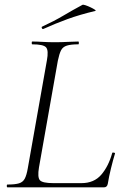

<svg xmlns="http://www.w3.org/2000/svg" viewBox="-20 -803 534 823"><path d="M12 0Q9 0 9 -6Q9 -12 12 -12Q44 -12 61 -17Q78 -22 86 -37Q94 -52 99 -81L181 -544Q189 -587 177.5 -600Q166 -613 118 -613Q116 -613 116 -619Q116 -625 118 -625Q138 -625 162.5 -623.5Q187 -622 215 -622Q244 -622 270.5 -623.5Q297 -625 316 -625Q318 -625 318 -619Q318 -613 316 -613Q284 -613 266.5 -607.5Q249 -602 241.5 -587Q234 -572 228 -543L147 -85Q140 -43 151 -30.5Q162 -18 209 -18H329Q383 -18 414 -54Q445 -90 461 -147Q461 -150 467.5 -149Q474 -148 473 -145Q465 -119 456 -82.5Q447 -46 442 -15Q439 0 426 0ZM166 -679Q162 -677 159.5 -682.5Q157 -688 161 -689Q211 -712 251.5 -736Q292 -760 333 -782Q336 -784 346.5 -780.5Q357 -777 368.5 -771.5Q380 -766 386.5 -761.5Q393 -757 388 -756Q321 -740 269 -721Q217 -702 166 -679Z"/></svg>

Font: Cormorant Garamond Light
Style: Italic
Weight: 300
Italic angle: -10°
Designer: Christian Thalmann (Catharsis Fonts)
Foundry: Catharsis Fonts
Version: Version 4.001